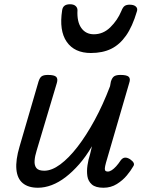

<svg xmlns="http://www.w3.org/2000/svg" viewBox="-20 -867 685 902"><path d="M158 15Q113 15 87 -6.5Q61 -28 57 -71.5Q53 -115 72 -179L161 -484Q167 -503 176.5 -509Q186 -515 205 -515Q235 -515 244 -506Q253 -497 247 -477L152 -159Q144 -134 142.5 -112Q141 -90 151 -77.5Q161 -65 188 -65Q223 -65 263 -94.5Q303 -124 344 -177Q385 -230 424.5 -302.5Q464 -375 497 -462L501 -484Q507 -503 517 -509Q527 -515 546 -515Q576 -515 585 -506Q594 -497 587 -477L478 -103Q473 -85 472.5 -76Q472 -67 476 -64Q480 -61 486 -61Q495 -61 505 -67.5Q515 -74 525.5 -85.5Q536 -97 548 -115Q557 -126 567.5 -126.5Q578 -127 591 -119Q604 -110 608 -101.5Q612 -93 605 -84Q595 -66 576 -43Q557 -20 529 -2.5Q501 15 466 15Q429 15 411.5 -0.5Q394 -16 390.5 -39.5Q387 -63 391 -90.5Q395 -118 403 -142L412 -180Q384 -132 352.5 -96Q321 -60 288.5 -35Q256 -10 223 2.5Q190 15 158 15ZM407 -618Q330 -618 293.5 -670.5Q257 -723 272 -819Q274 -833 283 -840Q292 -847 309 -847Q326 -847 335 -839Q344 -831 344 -819Q341 -765 362 -735.5Q383 -706 421 -706Q465 -706 498.5 -739Q532 -772 550 -815Q557 -833 565.5 -839Q574 -845 589 -845Q609 -845 618.5 -836Q628 -827 623 -813Q602 -742 572 -699.5Q542 -657 502 -637.5Q462 -618 407 -618Z"/></svg>

Font: Playwrite AU NSW
Style: Regular
Weight: 400
Designer: Veronika Burian, José Scaglione
Foundry: TypeTogether
Version: Version 1.002